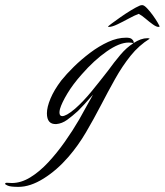

<svg xmlns="http://www.w3.org/2000/svg" viewBox="-202 -483 643 749"><path d="M-130 246Q-160 246 -171 241.5Q-182 237 -182 234Q-182 230 -175 230Q-170 230 -165 230.5Q-160 231 -156 231Q-120 231 -84 209Q-48 187 -14 150.5Q20 114 51 70Q82 26 107 -17Q116 -33 130 -58.5Q144 -84 161 -114Q142 -92 126 -75Q110 -58 102 -50Q80 -30 60 -15.5Q40 -1 18 1Q-19 3 -19 -41Q-19 -65 -5 -98.5Q9 -132 37 -169Q57 -194 86 -222.5Q115 -251 149.5 -277Q184 -303 220 -319.5Q256 -336 290 -336Q305 -336 311 -331.5Q317 -327 319 -322Q320 -318 319 -315Q348 -334 373 -334Q380 -334 382 -332Q340 -306 307.5 -265.5Q275 -225 247 -175Q219 -125 191.5 -72Q164 -19 133.5 33Q103 85 65 129Q20 181 -32 213.5Q-84 246 -130 246ZM41 -30Q48 -30 60 -36.5Q72 -43 91 -59Q123 -87 156 -127.5Q189 -168 220 -208Q243 -240 267.5 -269Q292 -298 318 -314Q316 -314 316 -315Q312 -317 300 -317Q264 -317 214.5 -282.5Q165 -248 117 -193Q83 -155 61 -118.5Q39 -82 32 -58Q30 -50 30 -44Q30 -30 41 -30ZM223 -378Q218 -378 220 -380Q220 -381 234 -391.5Q248 -402 268 -416Q288 -430 308.5 -442.5Q329 -455 343 -461Q347 -463 353 -463Q360 -463 371.5 -451Q383 -439 394.5 -423Q406 -407 413.5 -394Q421 -381 421 -380Q419 -378 416 -378Q408 -378 394 -388Q380 -398 365.5 -410.5Q351 -423 339 -429Q323 -423 300 -410.5Q277 -398 256 -388Q235 -378 223 -378Z"/></svg>

Font: Luxurious Script
Style: Regular
Weight: 400
Designer: Robert E. Leuschke
Foundry: Robert E. Leuschke
Version: Version 1.010; ttfautohint (v1.8.3)